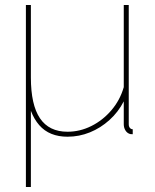

<svg xmlns="http://www.w3.org/2000/svg" viewBox="-20 -539 622 771"><path d="M84 212V-519H104V-228Q104 -118 140.5 -64Q177 -10 251 -10Q301 -10 347 -33Q393 -56 427.5 -96.5Q462 -137 477 -189V-519H497V-40Q497 -31 501.5 -25.5Q506 -20 513 -20V0Q507 0 504 -0.5Q501 -1 499 -2Q489 -6 483 -16.5Q477 -27 477 -40V-132Q455 -89 419.5 -57Q384 -25 341 -7.5Q298 10 251 10Q215 10 186.5 -1.5Q158 -13 137.5 -36.5Q117 -60 104 -94V212Z"/></svg>

Font: Raleway Thin
Style: Regular
Weight: 100
Designer: Matt McInerney, Pablo Impallari, Rodrigo Fuenzalida
Foundry: Matt McInerney, Pablo Impallari, Rodrigo Fuenzalida
Version: Version 4.026